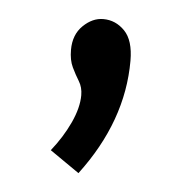

<svg xmlns="http://www.w3.org/2000/svg" viewBox="-33 -138 316 338"><g transform="rotate(5 125.0 31.0)"><path d="M117 168 65 132Q85 107 97.5 80Q110 53 110 31Q110 17 103.5 6.5Q97 -4 91 -16.5Q85 -29 85 -47Q85 -74 101.5 -90Q118 -106 137 -106Q159 -106 175 -89.5Q191 -73 191 -37Q191 70 117 168Z"/></g></svg>

Font: Inconsolata UltraCondensed ExtraBold
Style: Regular
Weight: 800
Width: 1
Monospace: yes
Designer: Raph Levien, Cyreal, Brenton Simpson
Foundry: Raph Levien, Cyreal, Google
Version: Version 3.001; ttfautohint (v1.8.2.53-6de2)